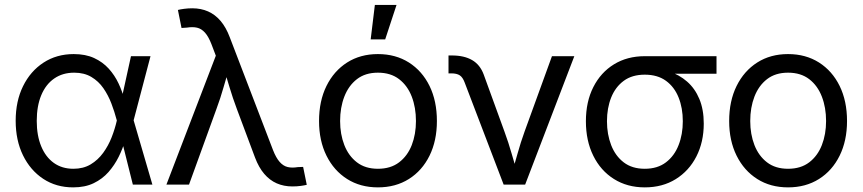

<svg xmlns="http://www.w3.org/2000/svg" viewBox="-20 -770 3599 801"><path d="M285.2 11.7Q214.4 11.7 160.4 -23.9Q106.4 -59.6 75.9 -122.1Q45.4 -184.6 45.4 -266.1Q45.4 -348.1 76.2 -410.6Q106.9 -473.1 161.6 -508.8Q216.3 -544.4 287.6 -544.4Q336.9 -544.4 372.8 -527.8Q408.7 -511.2 433.6 -483.6Q458.5 -456.1 474.6 -421.9Q490.7 -387.7 499.5 -352.5H530.8L537.1 -269.5L615.7 0H534.2L466.8 -269.5Q458 -303.2 444.8 -337.9Q431.6 -372.6 411.4 -401.9Q391.1 -431.2 361.1 -449Q331.1 -466.8 289.6 -466.8Q241.2 -466.8 206.1 -442.4Q170.9 -418 152.1 -372.8Q133.3 -327.6 133.3 -265.6Q133.3 -204.6 151.9 -159.7Q170.4 -114.7 204.6 -90.3Q238.8 -65.9 286.1 -65.9Q327.6 -65.9 358.2 -84.2Q388.7 -102.5 410.4 -132.3Q432.1 -162.1 445.8 -197.3Q459.5 -232.4 467.3 -266.6L526.4 -535.6H607.9L537.1 -266.6L530.8 -185.1H502.4Q492.2 -150.4 475.1 -115.7Q458 -81.1 432.6 -52.2Q407.2 -23.4 371.1 -5.9Q335 11.7 285.2 11.7Z M674.3 0 880.4 -537.6 862.8 -584Q850.1 -617.2 835.2 -633.8Q820.3 -650.4 802 -654.5Q783.7 -658.7 759.8 -654.8L737.3 -653.3L722.2 -728.5Q731.9 -731 748.3 -733.2Q764.6 -735.4 782.2 -735.4Q818.4 -735.4 847.9 -722.4Q877.4 -709.5 900.1 -682.9Q922.9 -656.2 938.5 -614.7L1119.1 -143.6Q1131.8 -111.3 1146.7 -94.5Q1161.6 -77.6 1179.9 -73.2Q1198.2 -68.8 1222.2 -72.8L1244.6 -73.7L1259.8 1Q1250.5 3.4 1234.6 5.6Q1218.8 7.8 1199.7 7.8Q1164.1 7.8 1134.5 -5.1Q1105 -18.1 1082.3 -44.7Q1059.6 -71.3 1043.9 -112.8L968.3 -314.9Q950.7 -361.8 937.5 -406.2Q924.3 -450.7 910.6 -495.6H939.5Q925.8 -452.1 912.8 -406.5Q899.9 -360.8 882.8 -314.9L768.6 0Z M1556.6 11.7Q1483.4 11.7 1428.2 -23.2Q1373 -58.1 1342 -120.6Q1311 -183.1 1311 -265.1Q1311 -348.6 1342 -411.4Q1373 -474.1 1428.2 -509.3Q1483.4 -544.4 1556.6 -544.4Q1630.4 -544.4 1685.8 -509.3Q1741.2 -474.1 1772 -411.4Q1802.7 -348.6 1802.7 -265.1Q1802.7 -183.1 1772 -120.6Q1741.2 -58.1 1685.8 -23.2Q1630.4 11.7 1556.6 11.7ZM1556.6 -65.9Q1609.9 -65.9 1645 -92.8Q1680.2 -119.6 1697.8 -164.8Q1715.3 -210 1715.3 -265.1Q1715.3 -321.3 1697.8 -366.9Q1680.2 -412.6 1645 -439.7Q1609.9 -466.8 1556.6 -466.8Q1503.9 -466.8 1469 -439.7Q1434.1 -412.6 1416.5 -366.9Q1398.9 -321.3 1398.9 -265.1Q1398.9 -210 1416.5 -164.8Q1434.1 -119.6 1469 -92.8Q1503.9 -65.9 1556.6 -65.9ZM1526.4 -605.5 1543.9 -749.5H1634.3L1586.9 -605.5Z M2081.1 0 1918.5 -425.8Q1910.6 -447.3 1898.2 -455.6Q1885.7 -463.9 1862.8 -463.9H1851.1V-538.6H1865.2Q1916.5 -538.6 1949.7 -519.3Q1982.9 -500 1998 -459L2084.5 -221.2Q2101.6 -174.8 2114.5 -129.2Q2127.4 -83.5 2140.6 -40H2112.8Q2126.5 -83.5 2139.2 -129.4Q2151.9 -175.3 2168.5 -221.2L2282.7 -535.6H2376L2170.9 0Z M2669.9 11.7Q2596.7 11.7 2541.3 -23.2Q2485.8 -58.1 2455.1 -120.4Q2424.3 -182.6 2424.3 -264.2Q2424.3 -345.7 2455.3 -406.7Q2486.3 -467.8 2541.5 -501.7Q2596.7 -535.6 2669.9 -535.6H2969.2V-462.4H2747.6L2669.9 -458.5Q2617.2 -458.5 2582.3 -432.9Q2547.4 -407.2 2529.8 -363.3Q2512.2 -319.3 2512.2 -264.2Q2512.2 -209.5 2529.8 -164.3Q2547.4 -119.1 2582.3 -92.5Q2617.2 -65.9 2669.9 -65.9Q2723.1 -65.9 2758.3 -92.8Q2793.5 -119.6 2811 -164.6Q2828.6 -209.5 2828.6 -264.2Q2828.6 -319.3 2811 -363.3Q2793.5 -407.2 2758.3 -432.9Q2723.1 -458.5 2669.9 -458.5V-487.8Q2723.6 -487.8 2768.6 -473.1Q2813.5 -458.5 2846.4 -429.7Q2879.4 -400.9 2897.7 -356.9Q2916 -313 2916 -254.4Q2916 -177.7 2885.3 -117.4Q2854.5 -57.1 2799.1 -22.7Q2743.7 11.7 2669.9 11.7Z M3267.6 11.7Q3194.3 11.7 3139.2 -23.2Q3084 -58.1 3053 -120.6Q3022 -183.1 3022 -265.1Q3022 -348.6 3053 -411.4Q3084 -474.1 3139.2 -509.3Q3194.3 -544.4 3267.6 -544.4Q3341.3 -544.4 3396.7 -509.3Q3452.1 -474.1 3482.9 -411.4Q3513.7 -348.6 3513.7 -265.1Q3513.7 -183.1 3482.9 -120.6Q3452.1 -58.1 3396.7 -23.2Q3341.3 11.7 3267.6 11.7ZM3267.6 -65.9Q3320.8 -65.9 3356 -92.8Q3391.1 -119.6 3408.7 -164.8Q3426.3 -210 3426.3 -265.1Q3426.3 -321.3 3408.7 -366.9Q3391.1 -412.6 3356 -439.7Q3320.8 -466.8 3267.6 -466.8Q3214.8 -466.8 3179.9 -439.7Q3145 -412.6 3127.4 -366.9Q3109.9 -321.3 3109.9 -265.1Q3109.9 -210 3127.4 -164.8Q3145 -119.6 3179.9 -92.8Q3214.8 -65.9 3267.6 -65.9Z"/></svg>

Font: Inter 20pt
Style: Regular
Weight: 400
Version: Version 4.001;git-66647c0bb